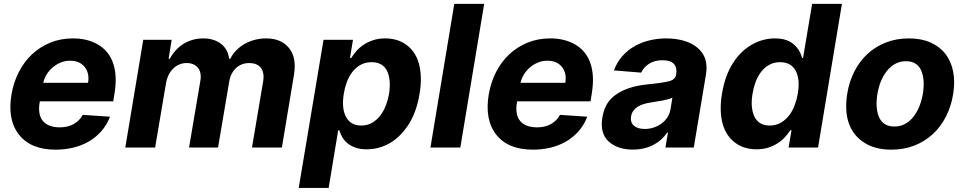

<svg xmlns="http://www.w3.org/2000/svg" viewBox="-20 -747 4884 972"><path d="M38.4 -270.2Q48.7 -329.9 74.8 -381.4Q100.9 -432.9 140.8 -470.9Q180.8 -508.9 233.5 -530.7Q286.2 -552.6 349.8 -552.6Q422.2 -552.6 475.1 -522Q501.8 -506.7 521.1 -483.7Q540.5 -460.6 551.7 -429.9Q562.9 -399.1 565.2 -360.6Q567.5 -322.1 560 -275.6L553.3 -234H181.8L181.1 -230.1Q175.4 -198.2 179.7 -174.2Q183.9 -150.2 197.3 -134.2Q210.6 -118.3 232.4 -110.3Q254.3 -102.3 283.4 -102.3Q322.1 -102.3 351.9 -118.3Q381.7 -134.2 398.8 -165.5L536.9 -156.2Q520.2 -112.9 491.8 -81.3Q463.4 -49.7 427.2 -29.3Q391 -8.9 348.7 0.9Q306.5 10.7 262.1 10.7Q136 10.7 76.3 -65Q16.3 -141 38.4 -270.2ZM198.9 -327.8H425.8Q433.9 -376.4 408.7 -408Q383.5 -439.6 334.5 -439.6Q310 -439.6 287.6 -430.6Q265.3 -421.5 247.2 -406.1Q229 -390.6 216.4 -370.4Q203.8 -350.1 198.9 -327.8Z M614.3 0 705.3 -545.5H849.1L833.5 -449.2H839.5Q852.3 -473.4 869.9 -492.5Q887.4 -511.7 909.1 -525Q930.8 -538.4 956 -545.5Q981.2 -552.6 1009.2 -552.6Q1036.9 -552.6 1059.8 -545.3Q1082.7 -538 1099.6 -524.7Q1116.5 -511.4 1126.8 -492.2Q1137.1 -473 1139.9 -449.2H1145.6Q1158.4 -474.8 1177.9 -494Q1197.4 -513.1 1221.4 -526.3Q1245.4 -539.4 1272.4 -546Q1299.4 -552.6 1327.1 -552.6Q1403.1 -552.6 1442.8 -504.3Q1483 -455.6 1468 -366.8L1407 0H1255.7L1312.5 -337Q1316.1 -359.7 1312.3 -376.8Q1308.6 -393.8 1299.2 -405.2Q1289.8 -416.5 1275.2 -422.2Q1260.7 -427.9 1242.5 -427.9Q1221.9 -427.9 1204.5 -421.2Q1187.1 -414.4 1174 -401.8Q1160.9 -389.2 1152.2 -371.8Q1143.5 -354.4 1140.3 -333.1L1083.8 0H937.1L994.7 -340.2Q997.9 -360.4 994.5 -376.6Q991.1 -392.8 981.9 -404.1Q972.7 -415.5 958.3 -421.7Q943.9 -427.9 925.1 -427.9Q903.4 -427.9 885.7 -419.7Q867.9 -411.6 854.6 -397.7Q841.3 -383.9 832.6 -365.6Q823.9 -347.3 820.7 -327.4L765.3 0Z M1492.2 204.5 1617.9 -545.5H1767L1751.8 -453.8H1758.5Q1768.5 -470.5 1783.6 -487.9Q1798.7 -505.3 1819.8 -519.7Q1840.9 -534.1 1868.3 -543.3Q1895.6 -552.6 1930 -552.6Q1991.1 -552.6 2035.2 -521.7Q2057.5 -506 2074 -482.6Q2090.6 -459.2 2099.8 -428.1Q2109 -397 2110.4 -358Q2111.9 -318.9 2104 -272Q2089.1 -180.8 2049.4 -118.3Q2008.5 -54.3 1954 -22.7Q1899.5 8.9 1835.9 8.9Q1802.9 8.9 1778.9 0.2Q1755 -8.5 1738.6 -22.2Q1722.3 -35.9 1712.5 -53.1Q1702.8 -70.3 1697.8 -87.4H1692.1L1643.8 204.5ZM1731.2 -155.9Q1754.3 -111.5 1808.6 -111.5Q1840.9 -111.5 1865.2 -126.2Q1889.6 -141 1906.8 -164.2Q1924 -187.5 1934.5 -216.3Q1945 -245 1949.6 -272.7Q1960.6 -344.5 1939.3 -388.1Q1917.6 -432.2 1861.2 -432.2Q1828.5 -432.2 1804 -418Q1779.5 -403.8 1762.4 -380.9Q1745.4 -358 1735.1 -329.5Q1724.8 -301.1 1720.5 -272.7Q1708.5 -199.9 1731.2 -155.9Z M2431.1 -727.3 2310.4 0H2159.1L2279.8 -727.3Z M2454.5 -270.2Q2464.8 -329.9 2490.9 -381.4Q2517 -432.9 2557 -470.9Q2596.9 -508.9 2649.7 -530.7Q2702.4 -552.6 2766 -552.6Q2838.4 -552.6 2891.3 -522Q2918 -506.7 2937.3 -483.7Q2956.7 -460.6 2967.9 -429.9Q2979 -399.1 2981.4 -360.6Q2983.7 -322.1 2976.2 -275.6L2969.5 -234H2598L2597.3 -230.1Q2591.6 -198.2 2595.9 -174.2Q2600.1 -150.2 2613.5 -134.2Q2626.8 -118.3 2648.6 -110.3Q2670.5 -102.3 2699.6 -102.3Q2738.3 -102.3 2768.1 -118.3Q2797.9 -134.2 2815 -165.5L2953.1 -156.2Q2936.4 -112.9 2908 -81.3Q2879.6 -49.7 2843.4 -29.3Q2807.2 -8.9 2764.9 0.9Q2722.7 10.7 2678.3 10.7Q2552.2 10.7 2492.5 -65Q2432.5 -141 2454.5 -270.2ZM2615.1 -327.8H2842Q2850.1 -376.4 2824.9 -408Q2799.7 -439.6 2750.7 -439.6Q2726.2 -439.6 2703.8 -430.6Q2681.5 -421.5 2663.4 -406.1Q2645.2 -390.6 2632.6 -370.4Q2620 -350.1 2615.1 -327.8Z M3029.5 -152.3Q3039.8 -213.4 3074.2 -247.9Q3091.3 -264.9 3112.7 -277.5Q3134.2 -290.1 3158.6 -298.8Q3182.9 -307.5 3209.2 -312.7Q3235.4 -317.8 3262.4 -320.3Q3299 -323.9 3324.6 -327.8Q3350.1 -331.7 3366.5 -335.6Q3398.4 -343.4 3403.1 -369.3V-371.4Q3408.4 -405.9 3391 -424Q3373.6 -442.1 3334.9 -442.1Q3294 -442.1 3266.3 -424.5Q3238.6 -407 3225.9 -379.3L3088.1 -390.6Q3103.7 -432.9 3131 -463.4Q3158.4 -494 3193.5 -513.7Q3228.7 -533.4 3269.5 -543Q3310.4 -552.6 3353 -552.6Q3378.6 -552.6 3405.2 -548.8Q3431.8 -545.1 3456.5 -536Q3481.2 -527 3502.5 -511.9Q3523.8 -496.8 3538.4 -473.7Q3564.3 -432.9 3553.6 -367.9L3492.2 0H3348.7L3361.5 -75.6H3357.2Q3344.5 -56.5 3327.1 -40.7Q3309.7 -24.9 3287.8 -13.5Q3266 -2.1 3239.9 4.1Q3213.8 10.3 3183.6 10.3Q3106.5 10.3 3061.1 -30.9Q3016.3 -72.1 3029.5 -152.3ZM3244.3 -94.1Q3267 -94.1 3288.9 -101.2Q3310.7 -108.3 3328.5 -121.3Q3346.2 -134.2 3358.7 -152.9Q3371.1 -171.5 3374.6 -195L3383.9 -252.8Q3377.1 -248.6 3363.8 -244.9Q3350.5 -241.1 3334.9 -238.3Q3319.2 -235.4 3303.4 -233Q3287.6 -230.5 3275.6 -228.3Q3255.3 -225.5 3237.9 -220Q3220.5 -214.5 3207.4 -206Q3194.2 -197.4 3185.7 -185.4Q3177.2 -173.3 3174.7 -157.3Q3170.5 -126.4 3189.6 -110.3Q3208.8 -94.1 3244.3 -94.1Z M3634.9 -272Q3642.8 -319.6 3656.8 -358.3Q3670.8 -397 3691.1 -428.3Q3710.9 -459.5 3735.3 -482.8Q3759.6 -506 3786.8 -521.5Q3813.9 -536.9 3843.2 -544.7Q3872.5 -552.6 3902.3 -552.6Q3948.5 -552.6 3976.6 -537.3Q3990.8 -529.5 4001.4 -519.7Q4012.1 -509.9 4019.7 -499.1Q4027.3 -488.3 4032.5 -476.7Q4037.6 -465.2 4040.8 -453.8H4045.5L4091.3 -727.3H4242.2L4121.4 0H3972.3L3986.9 -87.4H3980.5Q3969.8 -70.3 3954.2 -53.1Q3938.6 -35.9 3917.6 -22.2Q3896.7 -8.5 3869.9 0.2Q3843 8.9 3810 8.9Q3747.2 8.9 3703.1 -23.4Q3680.8 -39.4 3664.4 -63.2Q3648.1 -87 3639 -118.1Q3630 -149.1 3628.7 -187.7Q3627.5 -226.2 3634.9 -272ZM3799.4 -156.6Q3821 -111.5 3876.8 -111.5Q3909.4 -111.5 3933.9 -126.2Q3958.5 -141 3975.9 -164.2Q3993.3 -187.5 4003.7 -216.1Q4014.2 -244.7 4018.8 -272.7Q4031.2 -346.2 4007.8 -389.2Q3984.4 -432.2 3929.3 -432.2Q3896.7 -432.2 3872.3 -417.8Q3848 -403.4 3831.1 -380.5Q3814.3 -357.6 3804.2 -329.2Q3794 -300.8 3789.8 -272.7Q3777.7 -202.1 3799.4 -156.6Z M4269.2 -273.1Q4279.1 -333.8 4305 -384.9Q4331 -436.1 4371.1 -473.4Q4411.2 -510.7 4464.3 -531.6Q4517.4 -552.6 4581.7 -552.6Q4643.8 -552.6 4690.5 -532Q4737.2 -511.4 4766.2 -474.1Q4795.1 -436.8 4805.4 -384.4Q4815.7 -332 4805 -268.5Q4795.1 -208.1 4769 -157Q4742.9 -105.8 4702.8 -68.5Q4662.6 -31.2 4609.6 -10.3Q4556.5 10.7 4492.5 10.7Q4409.4 10.7 4354.4 -25.2Q4298.3 -61.8 4276.8 -124.1Q4255.3 -186.4 4269.2 -273.1ZM4430.8 -152.7Q4452.1 -106.5 4507.5 -106.5Q4529.8 -106.5 4548.3 -113.6Q4566.8 -120.7 4581.9 -133Q4596.9 -145.2 4608.7 -161.6Q4620.4 -177.9 4629.1 -196.6Q4637.8 -215.2 4643.5 -235.1Q4649.1 -255 4652.3 -273.8Q4663.4 -345.5 4643.1 -391Q4622.5 -437.1 4566.4 -437.1Q4544.4 -437.1 4525.7 -430Q4507.1 -422.9 4492 -410.5Q4476.9 -398.1 4465 -381.6Q4453.1 -365.1 4444.4 -346.4Q4435.7 -327.8 4430 -307.9Q4424.4 -288 4421.5 -269.2Q4410.5 -197.8 4430.8 -152.7Z"/></svg>

Font: Inter P
Style: Bold Italic
Weight: 700
Italic angle: 9.39999°
Designer: Rasmus Andersson
Foundry: rsms
Version: Version 3.018;git-588b23468